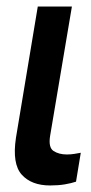

<svg xmlns="http://www.w3.org/2000/svg" viewBox="-20 -566 282 593"><path d="M96.7 -545.9H202.1L134.8 -146.5Q128.9 -110.4 145.5 -99.6Q162.1 -88.9 186.5 -88.9Q198.2 -88.9 210.2 -90.8Q222.2 -92.8 229.5 -94.2L214.8 -4.9Q200.2 0 180.2 3.4Q160.2 6.8 134.8 6.8Q77.1 6.8 47.1 -26.6Q17.1 -60.1 29.3 -140.6Z"/></svg>

Font: Inter Tight Medium
Style: Italic
Weight: 500
Italic angle: -9.39999°
Designer: Rasmus Andersson
Foundry: rsms
Version: Version 3.004